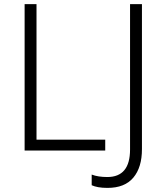

<svg xmlns="http://www.w3.org/2000/svg" viewBox="-20 -734 808 936"><path d="M100 0V-714H158V-53H493V0ZM504 182Q478 182 459 178.5Q440 175 427 169V117Q442 123 461.5 126Q481 129 503 129Q614 129 614 -5V-714H672V-7Q672 82 630 132Q588 182 504 182Z"/></svg>

Font: RS Noto Sans Light
Style: Regular
Weight: 300
Designer: Monotype Design Team
Foundry: Monotype Imaging Inc.
Version: Version 3.10